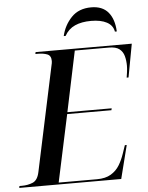

<svg xmlns="http://www.w3.org/2000/svg" viewBox="-82 -975 787 1024"><g transform="rotate(-5 311.5 -463.0)"><path d="M-21 0 -19 -10H-6Q26 -10 52.5 -21Q79 -32 88 -75L207 -634Q211 -649 211 -659Q211 -688 190.5 -696Q170 -704 140 -704H127L129 -714H644L611 -536H601Q603 -546 605.5 -565.5Q608 -585 608 -599Q608 -627 601.5 -651Q595 -675 576.5 -689.5Q558 -704 520 -704H338L270 -380H507L505 -370H268L191 -10H396Q442 -10 471 -27.5Q500 -45 517 -73Q534 -101 545 -134L560 -178H570L525 0ZM286 -786Q299 -843 338.5 -884.5Q378 -926 445 -926Q505 -926 536 -889Q567 -852 570 -786H560Q554 -820 522 -837Q490 -854 438 -854Q387 -854 351.5 -838Q316 -822 296 -786Z"/></g></svg>

Font: Noto Serif Display Medium
Style: Italic
Weight: 500
Italic angle: -12°
Designer: Monotype Design Team
Foundry: Monotype Imaging Inc.
Version: Version 2.009